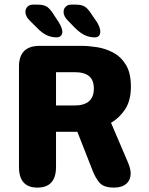

<svg xmlns="http://www.w3.org/2000/svg" viewBox="-20 -822 659 850"><path d="M228 -502.5V-355H310Q352.5 -355 374 -373.8Q395.5 -392.5 395.5 -430Q395.5 -467 374.5 -484.8Q353.5 -502.5 310 -502.5ZM64 -83V-527Q64 -619 155.5 -619H340Q371.5 -619 409 -613.2Q446.5 -607.5 481 -589.2Q515.5 -571 537.5 -535Q559.5 -499 559.5 -438.5Q559.5 -377 534 -338.2Q508.5 -299.5 471.5 -278.5L547.5 -100.5Q552.5 -88.5 555.5 -76.5Q558.5 -64.5 558.5 -54Q558.5 -26 539.5 -8.8Q520.5 8.5 484 8.5Q440 8.5 421 -12.8Q402 -34 387.5 -73L322.5 -238.5H228V-83Q228 8.5 145.5 8.5Q64 8.5 64 -83ZM231 -656.5Q207 -656.5 186.2 -666.5Q165.5 -676.5 143 -699.5L110.5 -732Q101 -741.5 96.8 -751.2Q92.5 -761 92.5 -769.5Q92.5 -783 101.5 -792.2Q110.5 -801.5 125.5 -801.5H146Q174.5 -801.5 189.2 -791.2Q204 -781 222 -751L239.5 -724.5Q256 -697.5 256 -681.5Q256 -670 249.2 -663.2Q242.5 -656.5 231 -656.5ZM399.5 -656.5Q376 -656.5 355 -666.5Q334 -676.5 311 -699.5L279.5 -732Q261.5 -750 261.5 -769.5Q261.5 -783 270.8 -792.2Q280 -801.5 295 -801.5H315Q343.5 -801.5 358 -791Q372.5 -780.5 390.5 -751L409 -724.5Q417 -711.5 420.5 -700.8Q424 -690 424 -681.5Q424 -670 417.8 -663.2Q411.5 -656.5 399.5 -656.5Z"/></svg>

Font: Sono Monospace
Style: Bold
Weight: 700
Designer: Tyler Finck
Foundry: Tyler Finck
Version: Version 2.112